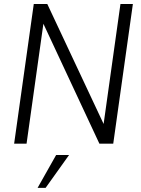

<svg xmlns="http://www.w3.org/2000/svg" viewBox="-20 -717 706 958"><path d="M148.5 -697H216L497 -98.5L581 -697H643L545 0H476L196.5 -598.5L112.5 0H50.5ZM260 56.5H324.5L207.5 220.5H167.5Z"/></svg>

Font: HK Grotesk Light
Style: Italic
Weight: 300
Italic angle: -16°
Designer: Alfredo Marco Pradil
Foundry: Hanken Design Co.
Version: Version 3.001